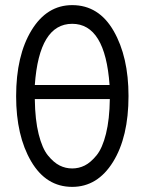

<svg xmlns="http://www.w3.org/2000/svg" viewBox="-20 -722 567 750"><path d="M43 -346Q43 -505 103 -603.5Q163 -702 262 -702Q366 -702 424 -601Q482 -500 482 -347Q482 -187 421.5 -89.5Q361 8 262 8Q160 8 101.5 -92Q43 -192 43 -346ZM116 -335V-334Q117 -254 131 -198Q145 -142 167.5 -114.5Q190 -87 213 -75.5Q236 -64 262 -64Q288 -64 311 -75.5Q334 -87 357 -115Q380 -143 394 -199.5Q408 -256 409 -335ZM116 -390H408Q391 -629 262 -629Q133 -629 116 -390Z"/></svg>

Font: Coval
Style: ExtraLight
Weight: 250
Foundry: Context Ltd
Version: Version 001.000